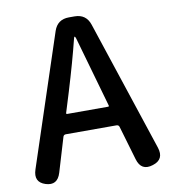

<svg xmlns="http://www.w3.org/2000/svg" viewBox="-83 -809 787 883"><g transform="rotate(-10 311.0 -367.0)"><path d="M59 -1Q6 -18 25 -75L227 -686Q244 -737 298 -737H324Q378 -737 395 -686L597 -76Q616 -18 560 -1Q504 17 487 -41L440 -201Q437 -210 427 -210H191Q181 -210 178 -201L130 -41Q113 16 59 -1ZM209 -306Q208 -301 213 -301H404Q409 -301 408 -306L314 -636Q311 -645 308.5 -645Q306 -645 304 -636Q279 -535 238 -400Z"/></g></svg>

Font: Resource Han Rounded TW Medium
Style: Regular
Weight: 500
Designer: Cyano Hao (round all glyphs); Ryoko NISHIZUKA 西塚涼子 (kana, bopomofo & ideographs); Paul D. Hunt (Latin, Greek & Cyrillic)
Foundry: Cyano Hao
Version: 0.990